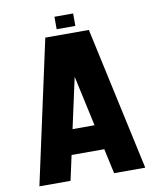

<svg xmlns="http://www.w3.org/2000/svg" viewBox="-89 -881 772 949"><g transform="rotate(-10 297.0 -406.0)"><path d="M406.2 -718.8 562.5 0H406.2L378.9 -125H214.8L187.5 0H31.2L187.5 -718.8ZM352.1 -250 296.9 -502.9 241.7 -250ZM250 -750V-812.5H343.8V-750Z"/></g></svg>

Font: Signwood
Style: Regular
Weight: 400
Designer: GGBotNet
Foundry: GGBotNet
Version: 0.95